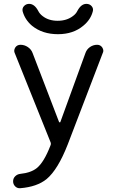

<svg xmlns="http://www.w3.org/2000/svg" viewBox="-20 -782 602 1008"><path d="M386.7 -725.6Q406.2 -761.7 433.6 -761.7Q450.2 -761.7 460.4 -750.5Q470.7 -739.3 467.8 -724.6Q457 -679.7 418 -647.5Q365.2 -602.5 284.2 -602.5Q203.1 -602.5 148.4 -646.5Q110.4 -678.7 98.6 -723.6Q95.7 -739.3 106.4 -750.5Q117.2 -761.7 132.8 -761.7Q161.1 -761.7 180.7 -724.6Q188.5 -709 204.1 -697.3Q235.4 -672.9 282.7 -672.9Q330.1 -672.9 362.3 -697.3Q378.9 -709 386.7 -725.6ZM57.6 -502.9Q54.7 -508.8 54.7 -515.6Q54.7 -524.4 60.5 -533.2Q70.3 -546.9 87.9 -546.9Q108.4 -546.9 126.5 -534.7Q144.5 -522.5 151.4 -502.9L290 -141.6Q291 -139.6 293.9 -139.6Q296.9 -139.6 296.9 -141.6L428.7 -503.9Q435.5 -523.4 452.6 -535.2Q469.7 -546.9 490.2 -546.9Q506.8 -546.9 516.6 -533.2Q522.5 -524.4 522.5 -515.6Q522.5 -509.8 519.5 -503.9L335.9 -24.4Q284.2 108.4 224.6 158.2Q173.8 199.2 85.9 206.1Q84 206.1 83 206.1Q69.3 206.1 59.6 196.3Q48.8 185.5 48.8 169.9Q48.8 154.3 59.6 143.6Q70.3 132.8 85.9 130.9Q142.6 125 172.9 100.6Q210.9 70.3 245.1 -18.6Q249 -27.3 245.1 -36.1Z"/></svg>

Font: Gen Jyuu GothicX Regular
Style: Regular
Weight: 400
Designer: [Source Han Sans]
Ryoko NISHIZUKA  (kana & ideographs); Paul D. Hunt (Latin, Greek & Cyrillic); Wenlong ZHANG  (bopomofo
Version: Version 1.002.20150607